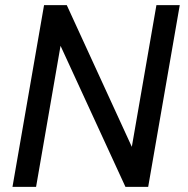

<svg xmlns="http://www.w3.org/2000/svg" viewBox="-20 -731 736 751"><path d="M559.6 0H470.7L216.8 -551.8L121.1 0H28.8L152.3 -710.9H241.2L495.6 -156.7L591.8 -710.9H683.1Z"/></svg>

Font: RobotoDraft
Style: Italic
Weight: 400
Italic angle: -12°
Version: Version 2.001101; 2014